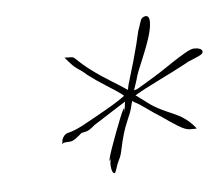

<svg xmlns="http://www.w3.org/2000/svg" viewBox="-34 -425 431 370"><g transform="rotate(-5 181.5 -240.0)"><path d="M80.1 -164.1Q77.1 -153.3 78.6 -156.2Q80.1 -159.2 91.3 -159.2Q98.1 -159.2 104.7 -164.1Q111.3 -168.9 117.2 -174.3Q118.2 -174.3 125.2 -175.8Q132.3 -177.2 143.1 -187Q174.3 -207 186.3 -214.6Q198.2 -222.2 206.1 -227.1L205.1 -222.2Q205.1 -216.3 202.1 -206.1Q204.1 -217.3 201.7 -213.1Q199.2 -209 194.3 -197Q189.5 -185.1 183.3 -168.7Q177.2 -152.3 172.6 -139.2Q168 -126 166.5 -119.1Q165 -112.3 169.4 -120.1Q167 -113.3 167.5 -106.2Q168 -99.1 169.7 -95.2Q171.4 -91.3 173.3 -91.3Q175.3 -91.3 177.2 -97.2Q179.2 -104 180.7 -107.7Q182.1 -111.3 183.6 -114.3Q185.1 -117.2 186.8 -121.1Q188.5 -125 190.4 -133.3Q194.3 -152.3 198.2 -165.3Q202.1 -178.2 206.3 -187.7Q210.4 -197.3 213.4 -204.8Q216.3 -212.4 218.3 -222.2L220.2 -227.1L224.1 -224.1Q232.4 -220.2 245.4 -210.7Q258.3 -201.2 275.4 -190.4Q289.6 -180.2 303.5 -171.6Q317.4 -163.1 325.2 -163.1Q336.4 -163.1 338.4 -163.1Q340.3 -163.1 330.6 -173.3Q318.4 -185.1 305.9 -191.2Q293.5 -197.3 286.1 -200.2Q266.1 -209 254.6 -217Q243.2 -225.1 232.4 -233.4L227.1 -237.3Q245.1 -248 274.2 -262.2Q303.2 -276.4 329.6 -290.5Q336.4 -294.4 336.4 -294.4Q336.4 -294.4 335.4 -293.9Q334.5 -293.5 337.4 -294.4Q340.3 -295.4 353.5 -301.3Q365.2 -306.2 362.8 -311.8Q360.4 -317.4 347.2 -317.4Q341.3 -317.4 328.4 -309.8Q315.4 -302.2 305.2 -295.4Q274.4 -274.4 257.3 -264.4Q240.2 -254.4 231.4 -249L225.1 -247.1L231.4 -266.1Q233.4 -274.4 237.3 -284.4Q241.2 -294.4 247.1 -308.1Q265.1 -350.6 266.8 -370.6Q268.6 -390.6 257.3 -387.2Q251.5 -385.3 249.8 -379.9Q248 -374.5 243.2 -360.4Q242.2 -357.4 240.2 -347.9Q238.3 -338.4 231.4 -313.5Q228.5 -302.2 223.9 -287.4Q219.2 -272.5 215.3 -258.3L213.4 -249Q201.2 -257.3 182.6 -268.8Q164.1 -280.3 153.3 -288.1Q139.2 -298.3 131.6 -304.9Q124 -311.5 120.1 -315.4Q116.2 -319.3 114.3 -320.3Q112.3 -321.3 109.4 -321.3Q98.1 -321.3 97.2 -321.8Q96.2 -322.3 104 -313.5Q110.4 -306.2 113.8 -303.2Q117.2 -300.3 120.1 -298.3Q123 -296.4 126.7 -293.9Q130.4 -291.5 137.2 -285.2Q155.3 -271.5 173.3 -260.3Q191.4 -249 199.2 -243.2L205.1 -238.3Q191.4 -228 168.7 -215.1Q146 -202.1 120.1 -188Q103 -179.2 92 -176.8Q81.1 -174.3 78.1 -159.2Z"/></g></svg>

Font: ML-NILA06_NewLipi
Style: Regular
Weight: 400
Designer: CLT@C-DIT
Version: Version ML-NILA06_NewLipi 2.